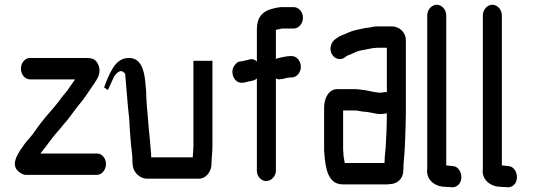

<svg xmlns="http://www.w3.org/2000/svg" viewBox="-20 -726 2242 808"><path d="M106 -392H295C294 -391 295 -390 294 -389C288 -380 281 -370 275 -362C263 -342 249 -329 235 -310C209 -273 177 -242 150 -206C135 -187 122 -165 106 -147C95 -135 87 -126 78 -112C62 -90 21 -36 57 -5C69 5 80 10 89 10H388C409 10 426 -12 426 -36C426 -60 409 -80 388 -80H150C164 -98 179 -116 193 -136C209 -159 231 -180 248 -203C271 -227 292 -261 313 -286C334 -309 352 -340 370 -365C386 -389 412 -419 391 -459C381 -477 368 -482 343 -482H106C85 -482 68 -461 68 -437C68 -413 85 -392 106 -392Z M519 -270C521 -253 525 -220 525 -202C526 -193 526 -183 527 -173L529 -145C531 -118 534 -93 537 -67V-52C537 -43 538 -35 539 -28C542 0 569 26 599 26H817C847 26 870 -4 870 -36C870 -61 874 -83 874 -110V-470H794V-113C794 -95 792 -80 791 -64H616V-77C613 -107 610 -153 606 -185L604 -211C601 -253 595 -300 595 -343L591 -386C585 -441 568 -482 523 -482C478 -482 451 -450 418 -358L434 -347L456 -395C465 -415 480 -427 489 -427C496 -427 506 -419 508 -412L507 -411Z M1100 36C1121 36 1141 16 1141 -7V-396C1148 -392 1154 -391 1162 -393L1171 -394C1178 -396 1192 -400 1201 -400H1207C1228 -400 1246 -420 1246 -445C1246 -469 1229 -490 1208 -490H1202C1191 -490 1168 -486 1158 -483L1149 -481C1146 -480 1144 -479 1141 -478V-600C1148 -603 1160 -603 1165 -606H1216C1237 -606 1255 -627 1255 -651C1255 -675 1238 -696 1216 -696H1175C1165 -696 1158 -696 1152 -695C1103 -686 1061 -672 1061 -601V-467C1052 -476 1041 -479 1030 -476C1023 -473 1007 -471 998 -468H993C982 -467 974 -461 967 -451C952 -431 957 -403 972 -388C987 -373 1005 -377 1026 -383C1041 -386 1052 -387 1061 -396V-7C1061 16 1079 36 1100 36Z M1581 -336C1559 -336 1534 -344 1513 -347L1496 -349C1489 -350 1482 -351 1474 -351H1400C1363 -351 1344 -313 1344 -273V-101C1344 -94 1344 -86 1345 -79C1350 -15 1361 50 1423 50H1602C1608 50 1615 50 1619 49C1650 49 1677 27 1677 -7C1678 -14 1678 -21 1678 -27C1678 -32 1678 -37 1679 -44C1682 -78 1684 -102 1685 -139C1686 -175 1688 -216 1688 -252V-556C1688 -592 1659 -615 1628 -615H1568C1556 -615 1544 -612 1534 -610L1517 -608C1491 -602 1467 -599 1446 -589C1429 -580 1411 -577 1397 -565C1384 -558 1376 -548 1372 -532C1364 -492 1401 -464 1431 -484C1434 -487 1438 -490 1442 -492C1461 -498 1478 -510 1500 -514C1522 -517 1546 -525 1568 -525H1608V-338C1598 -340 1591 -336 1581 -336ZM1425 -86C1424 -91 1424 -96 1424 -101V-261H1475C1478 -261 1482 -261 1486 -260L1502 -257C1508 -256 1515 -256 1522 -255C1543 -253 1560 -246 1581 -246C1592 -246 1599 -248 1608 -249C1608 -202 1606 -148 1603 -105C1601 -88 1598 -55 1598 -40H1431C1428 -55 1425 -68 1425 -86Z M1778 -661V-16C1771 30 1811 60 1852 60C1858 61 1863 61 1869 61L1880 62C1891 63 1900 60 1909 52C1934 27 1919 -25 1886 -27L1858 -30V-661C1858 -686 1839 -706 1818 -706C1797 -706 1778 -686 1778 -661Z M2012 -661V-16C2005 30 2045 60 2086 60C2092 61 2097 61 2103 61L2114 62C2125 63 2134 60 2143 52C2168 27 2153 -25 2120 -27L2092 -30V-661C2092 -686 2073 -706 2052 -706C2031 -706 2012 -686 2012 -661Z"/></svg>

Font: Electronic
Style: Circ
Weight: 900
Version: Version 1.011